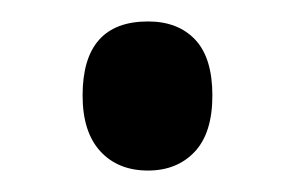

<svg xmlns="http://www.w3.org/2000/svg" viewBox="-20 -441 276 179"><path d="M57 -352Q57 -421 118 -421Q146 -421 162 -404Q178 -387 178 -352Q178 -317 161.5 -299.5Q145 -282 118 -282Q90 -282 73.5 -300Q57 -318 57 -352Z"/></svg>

Font: Noto Sans Sinhala ExtraCondensed Medium
Style: Regular
Weight: 500
Width: 2
Designer: Jelle Bosma - Monotype Design Team
Foundry: Monotype Imaging Inc.
Version: Version 2.006; ttfautohint (v1.8.4.7-5d5b)